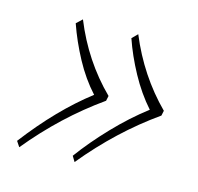

<svg xmlns="http://www.w3.org/2000/svg" viewBox="-66 -520 530 513"><g transform="rotate(15 199.0 -263.0)"><path d="M18 -91Q99 -197 185 -263Q153 -298 128.5 -343.5Q104 -389 88 -435L104 -450Q146 -346 223 -270L220 -256Q114 -181 28 -76ZM172 -91Q205 -136 249 -182Q293 -228 339 -263Q307 -299 282 -345Q257 -391 242 -435L257 -450Q300 -346 376 -270L373 -256Q268 -182 181 -76Z"/></g></svg>

Font: Trirong Thin
Style: Italic
Weight: 250
Italic angle: -12°
Designer: Katatrad Team
Foundry: CadsonDemak
Version: Version 1.001